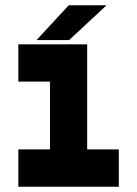

<svg xmlns="http://www.w3.org/2000/svg" viewBox="-20 -708 520 728"><path d="M49.5 0V-141.5H169.5V-398.5H49.5V-540H310.5V-141.5H430.5V0ZM118.5 -556 240.5 -688H384L242 -556Z"/></svg>

Font: Tourney Condensed Black
Style: Regular
Weight: 900
Width: 3
Designer: Tyler Finck
Foundry: Etcetera Type Co
Version: Version 1.010; ttfautohint (v1.8.3)